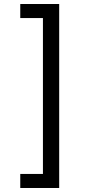

<svg xmlns="http://www.w3.org/2000/svg" viewBox="-20 -802 455 957"><path d="M81 65H194V-712H81V-782H275V135H81Z"/></svg>

Font: hexlhindi05
Style: Book
Weight: 400
Designer: Jelle Bosma - Monotype Design Team
Foundry: Monotype Imaging Inc.
Version: Version 2.003